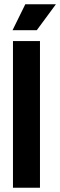

<svg xmlns="http://www.w3.org/2000/svg" viewBox="-20 -883 283 903"><path d="M41 0V-690H168V0ZM153 -741H39L99 -863H243Z"/></svg>

Font: Bricolage Grotesque 48pt SemiBold
Style: Regular
Weight: 600
Designer: Mathieu Triay
Foundry: Atelier Triay
Version: Version 1.000; ttfautohint (v1.8.4.7-5d5b);gftools[0.9.32]